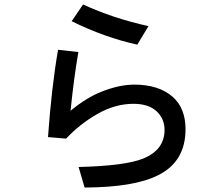

<svg xmlns="http://www.w3.org/2000/svg" viewBox="-20 -722 1002 860"><path d="M301 -627 352 -702Q486 -640 645 -605L595 -522Q449 -554 301 -627ZM622 -12Q717 -51 717 -140Q717 -190 682 -223Q646 -257 578 -257Q496 -257 417 -212Q338 -167 276 -101L195 -108Q211 -332 240 -499L331 -489Q311 -373 296 -226Q368 -285 434 -311Q514 -343 582 -343Q691 -343 754 -288Q811 -237 811 -143Q811 2 688 63Q581 117 359 118L332 26Q541 21 622 -12Z"/></svg>

Font: Gmarket Sans TTF Medium
Style: Regular
Weight: 500
Designer: Creative Director : Sungho Lee; Art Director : Kiwoong Choi; Project Manager : Sori Yang, Jongwook Yoon; Font Designer :
Foundry: Sandoll Inc.
Version: Version 1.000;hotconv 1.0.109;makeotfexe 2.5.65596